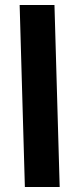

<svg xmlns="http://www.w3.org/2000/svg" viewBox="-20 -752 313 772"><path d="M80 0H220L199 -732H59Z"/></svg>

Font: Noto Sans Arabic UI
Style: Bold
Weight: 700
Designer: Monotype Design Team, Nadine Chahine and Nizar Qandah
Foundry: Monotype Imaging Inc.
Version: Version 2.010